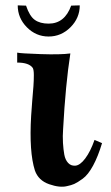

<svg xmlns="http://www.w3.org/2000/svg" viewBox="-20 -679 412 715"><path d="M46 -659 77 -658Q90 -619 109.5 -605Q129 -591 161 -591Q221 -591 245 -658Q246 -658 259 -658.5Q272 -659 277 -659Q277 -612 242.5 -577.5Q208 -543 161 -543Q114 -543 80 -577.5Q46 -612 46 -659ZM360 -146Q345 -96 326.5 -62Q308 -28 288 -13.5Q268 1 256.5 6Q245 11 230 14Q203 21 163 7Q123 -7 110 -44Q88 -113 96 -248Q97 -269 100 -303Q103 -337 104.5 -358Q106 -379 106 -399Q106 -419 102 -426Q88 -446 44 -446V-483Q57 -480 131.5 -477.5Q206 -475 242 -480Q224 -364 215 -198Q213 -172 214.5 -147Q216 -122 219.5 -103Q223 -84 233.5 -72.5Q244 -61 260 -62Q278 -63 297.5 -89Q317 -115 332 -158Z"/></svg>

Font: GFS Artemisia
Style: Bold
Weight: 700
Designer: Designed by Takis Katsoulidis.
Foundry: Designed by Takis Katsoulidis.
Version: Version 1.0